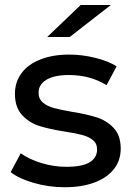

<svg xmlns="http://www.w3.org/2000/svg" viewBox="-20 -758 542 783"><path d="M23.4 -56 64.6 -132.9Q98.9 -108.1 149.4 -92.9Q199.9 -77.7 250.3 -77.7Q315.1 -77.7 345.6 -96.2Q376 -114.7 376 -149Q376 -172.6 359.1 -186.5Q342.1 -200.4 315.6 -207.5Q289.1 -214.6 245 -221.3Q180.6 -231.4 140.1 -244.4Q99.6 -257.3 70.2 -288.6Q40.9 -320 40.9 -375.9Q40.9 -423 67.6 -459.4Q94.4 -495.9 144.9 -515.6Q195.4 -535.4 262.4 -535.4Q314.7 -535.4 368.1 -522.2Q421.6 -509 455.7 -487.6L414.6 -410.7Q379.4 -432.1 341.3 -442.1Q303.1 -452.1 261.6 -452.1Q201.1 -452.1 169.2 -432.6Q137.3 -413.1 137.3 -380.1Q137.3 -354.6 155.1 -339.6Q173 -324.7 199.3 -317.6Q225.6 -310.4 273 -302.1Q335.7 -291.9 375.6 -279Q415.4 -266.1 443.9 -235.8Q472.3 -205.4 472.3 -151.6Q472.3 -103.9 444.4 -68.3Q416.4 -32.7 364.9 -13.6Q313.3 5.6 243.4 5.6Q178.9 5.6 118.3 -11.9Q57.7 -29.3 23.4 -56ZM309 -737.6H432.1L264.1 -607H172.4Z"/></svg>

Font: iiserrat Thin
Style: Regular
Weight: 100
Designer: Akira Ohta
Foundry: Akira Ohta
Version: Version 1.200;Glyphs 3.3.1 (3343)